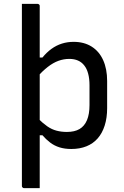

<svg xmlns="http://www.w3.org/2000/svg" viewBox="-20 -759 640 991"><path d="M93 -739Q107 -739 120.5 -739Q134 -739 147 -739Q160 -739 174 -739Q177 -739 179.5 -737.5Q182 -736 183.5 -734Q185 -732 185 -728Q185 -641 185 -547Q185 -453 185 -356Q185 -259 185 -161.5Q185 -64 185 30.5Q185 125 185 212Q171 212 158 212Q145 212 131.5 212Q118 212 104 212Q101 212 98.5 210.5Q96 209 94.5 206.5Q93 204 93 201Q93 137 93 68Q93 -1 93 -73.5Q93 -146 93 -219Q93 -292 93 -364.5Q93 -437 93 -506Q93 -575 93 -639Q93 -664 93 -689.5Q93 -715 93 -739ZM360 -543Q414 -543 453 -518.5Q492 -494 512.5 -448.5Q533 -403 533 -341V-201Q533 -151 520.5 -111.5Q508 -72 484.5 -45Q461 -18 426.5 -4Q392 10 348 10Q314 10 287 1.5Q260 -7 238.5 -23.5Q217 -40 199 -61H176V-148Q201 -123 224 -107Q247 -91 272 -84.5Q297 -78 325 -78Q365 -78 390.5 -93Q416 -108 429 -139Q442 -170 442 -217V-319Q442 -353 435 -379Q428 -405 415 -421Q402 -438 382.5 -446.5Q363 -455 338 -455Q309 -455 281.5 -445Q254 -435 226.5 -413.5Q199 -392 168 -358V-462H199Q221 -489 246 -507Q271 -525 299.5 -534Q328 -543 360 -543Z"/></svg>

Font: Recursive
Style: Regular
Weight: 400
Version: Version 1.085